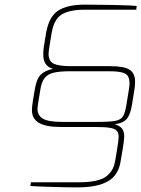

<svg xmlns="http://www.w3.org/2000/svg" viewBox="-20 -804 611 830"><path d="M111 0 114 -16H320Q404 -16 437.5 -40Q471 -64 478 -110Q484 -149 486 -157Q493 -200 493 -212Q493 -230 484.5 -239Q476 -248 455 -251.5Q434 -255 393 -255H244Q178 -255 148 -273Q118 -291 118 -328Q118 -340 122 -367L130 -415Q137 -462 156 -481Q175 -500 209 -506Q186 -514 176.5 -529Q167 -544 167 -568Q167 -584 169 -599L179 -660Q191 -731 230.5 -757.5Q270 -784 348 -784Q397 -784 472.5 -782.5Q548 -781 571 -778L569 -762H345Q281 -762 247 -741.5Q213 -721 203 -660Q190 -586 190 -571Q190 -539 212.5 -528.5Q235 -518 286 -518H455Q517 -518 540.5 -502.5Q564 -487 564 -450Q564 -434 561 -416L551 -354Q544 -308 527.5 -289.5Q511 -271 476 -267Q499 -260 508 -247.5Q517 -235 517 -215Q517 -199 511 -163L502 -110Q493 -47 447 -20.5Q401 6 316 6Q270 6 202 4Q134 2 111 0ZM397 -277Q455 -277 478.5 -281.5Q502 -286 511.5 -301Q521 -316 527 -354L537 -416Q540 -433 540 -444Q540 -475 521.5 -485.5Q503 -496 452 -496H283Q237 -496 211 -489.5Q185 -483 172 -465.5Q159 -448 154 -414L144 -353Q142 -339 142 -334Q142 -305 165.5 -291Q189 -277 248 -277Z"/></svg>

Font: Exo Thin
Style: Italic
Weight: 250
Italic angle: -9°
Designer: Natanael Gama
Foundry: Natanael Gama
Version: Version 1.500; ttfautohint (v1.6)